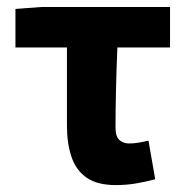

<svg xmlns="http://www.w3.org/2000/svg" viewBox="-20 -516 528 547"><path d="M309.6 11.3Q257.4 11.3 227.1 -9.6Q196.9 -30.4 183.8 -68.7Q170.7 -107 170.7 -158.4V-380.8H24V-490.5L98.2 -496.1H464.4V-380.8H314.4Q311.7 -316.9 310.4 -256.7Q309.1 -196.5 309.1 -152.4Q309.1 -127.4 319.9 -117.4Q330.7 -107.3 347.8 -107.3Q361.3 -107.3 373.9 -109.4Q386.6 -111.5 403 -115.3L422.2 -5.3Q398.7 1 370.3 6.1Q341.9 11.3 309.6 11.3Z"/></svg>

Font: SourceSans3VF
Style: Regular
Weight: 200
Designer: Paul D. Hunt
Foundry: Adobe
Version: Version 3.052;hotconv 1.1.0;makeotfexe 2.6.0